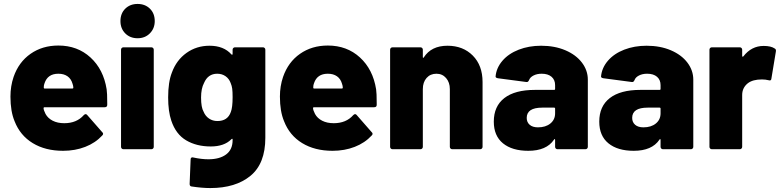

<svg xmlns="http://www.w3.org/2000/svg" viewBox="-20 -757 3967 974"><path d="M54 -142Q33 -192 33 -267Q33 -320 49 -367Q75 -442 135 -484Q195 -526 276 -526Q373 -526 439 -465.5Q505 -405 521 -304Q524 -286 524 -233V-225Q524 -213 511 -213H206Q201 -213 201 -208Q201 -199 211 -179Q223 -157 247.5 -144.5Q272 -132 306 -132Q369 -132 405 -173Q410 -178 414 -178Q419 -178 422 -174L499 -86Q503 -83 503 -78Q503 -74 499 -70Q464 -32 412.5 -12Q361 8 300 8Q210 8 146 -31Q82 -70 54 -142ZM206 -308H348Q352 -308 352 -312Q352 -321 348 -332Q341 -357 322.5 -370Q304 -383 276 -383Q222 -383 206 -335Q202 -326 202 -313Q202 -308 206 -308Z M594 -12V-505Q594 -510 597.5 -513.5Q601 -517 606 -517H748Q753 -517 756.5 -513.5Q760 -510 760 -505V-12Q760 -7 756.5 -3.5Q753 0 748 0H606Q601 0 597.5 -3.5Q594 -7 594 -12ZM678 -737Q716 -737 740.5 -713Q765 -689 765 -650Q765 -613 740.5 -588Q716 -563 678 -563Q640 -563 615.5 -587.5Q591 -612 591 -650Q591 -689 615.5 -713Q640 -737 678 -737Z M952 189Q942 188 942 176L947 52Q947 45 951 42.5Q955 40 961 42Q1002 51 1037 51Q1094 51 1127 26.5Q1160 2 1160 -46V-49Q1160 -53 1158 -53Q1156 -53 1153 -50Q1117 -14 1049 -14Q977 -14 924.5 -45Q872 -76 849 -145Q833 -192 833 -263Q833 -341 852 -389Q875 -452 926 -488.5Q977 -525 1043 -525Q1115 -525 1154 -481Q1156 -479 1158 -479.5Q1160 -480 1160 -483V-505Q1160 -510 1163.5 -513.5Q1167 -517 1172 -517H1314Q1319 -517 1322.5 -513.5Q1326 -510 1326 -505V-58Q1326 73 1250.5 135Q1175 197 1047 197Q1005 197 952 189ZM1013 -190Q1022 -168 1040.5 -155.5Q1059 -143 1083 -143Q1135 -143 1151 -189Q1160 -212 1160 -264Q1160 -292 1158 -307Q1156 -322 1150 -336Q1142 -358 1124 -370.5Q1106 -383 1082 -383Q1035 -383 1015 -336Q1000 -308 1000 -262Q1000 -212 1013 -190Z M1421 -142Q1400 -192 1400 -267Q1400 -320 1416 -367Q1442 -442 1502 -484Q1562 -526 1643 -526Q1740 -526 1806 -465.5Q1872 -405 1888 -304Q1891 -286 1891 -233V-225Q1891 -213 1878 -213H1573Q1568 -213 1568 -208Q1568 -199 1578 -179Q1590 -157 1614.5 -144.5Q1639 -132 1673 -132Q1736 -132 1772 -173Q1777 -178 1781 -178Q1786 -178 1789 -174L1866 -86Q1870 -83 1870 -78Q1870 -74 1866 -70Q1831 -32 1779.5 -12Q1728 8 1667 8Q1577 8 1513 -31Q1449 -70 1421 -142ZM1573 -308H1715Q1719 -308 1719 -312Q1719 -321 1715 -332Q1708 -357 1689.5 -370Q1671 -383 1643 -383Q1589 -383 1573 -335Q1569 -326 1569 -313Q1569 -308 1573 -308Z M1959 -12V-505Q1959 -510 1962.5 -513.5Q1966 -517 1971 -517H2113Q2118 -517 2121.5 -513.5Q2125 -510 2125 -505V-468Q2125 -464 2126.5 -463.5Q2128 -463 2130 -466Q2168 -525 2250 -525Q2329 -525 2378.5 -475Q2428 -425 2428 -341V-12Q2428 -7 2424.5 -3.5Q2421 0 2416 0H2274Q2269 0 2265.5 -3.5Q2262 -7 2262 -12V-305Q2262 -339 2243 -361Q2224 -383 2194 -383Q2163 -383 2144 -361.5Q2125 -340 2125 -305V-12Q2125 -7 2121.5 -3.5Q2118 0 2113 0H1971Q1966 0 1962.5 -3.5Q1959 -7 1959 -12Z M2485 -140Q2485 -218 2538.5 -259.5Q2592 -301 2694 -301H2791Q2796 -301 2796 -306V-325Q2796 -352 2778 -367.5Q2760 -383 2728 -383Q2704 -383 2686.5 -374Q2669 -365 2664 -351Q2659 -339 2650 -341L2506 -360Q2494 -362 2494 -369Q2498 -413 2529 -449Q2560 -485 2611.5 -505Q2663 -525 2725 -525Q2794 -525 2848 -502Q2902 -479 2932 -439.5Q2962 -400 2962 -353V-12Q2962 -7 2958.5 -3.5Q2955 0 2950 0H2808Q2803 0 2799.5 -3.5Q2796 -7 2796 -12V-47Q2796 -51 2794 -51.5Q2792 -52 2790 -48Q2752 8 2660 8Q2578 8 2531.5 -30Q2485 -68 2485 -140ZM2709 -111Q2748 -111 2772 -130.5Q2796 -150 2796 -182V-206Q2796 -211 2791 -211H2731Q2652 -211 2652 -159Q2652 -137 2667 -124Q2682 -111 2709 -111Z M3020 -140Q3020 -218 3073.5 -259.5Q3127 -301 3229 -301H3326Q3331 -301 3331 -306V-325Q3331 -352 3313 -367.5Q3295 -383 3263 -383Q3239 -383 3221.5 -374Q3204 -365 3199 -351Q3194 -339 3185 -341L3041 -360Q3029 -362 3029 -369Q3033 -413 3064 -449Q3095 -485 3146.5 -505Q3198 -525 3260 -525Q3329 -525 3383 -502Q3437 -479 3467 -439.5Q3497 -400 3497 -353V-12Q3497 -7 3493.5 -3.5Q3490 0 3485 0H3343Q3338 0 3334.5 -3.5Q3331 -7 3331 -12V-47Q3331 -51 3329 -51.5Q3327 -52 3325 -48Q3287 8 3195 8Q3113 8 3066.5 -30Q3020 -68 3020 -140ZM3244 -111Q3283 -111 3307 -130.5Q3331 -150 3331 -182V-206Q3331 -211 3326 -211H3266Q3187 -211 3187 -159Q3187 -137 3202 -124Q3217 -111 3244 -111Z M3579 -12V-505Q3579 -510 3582.5 -513.5Q3586 -517 3591 -517H3733Q3738 -517 3741.5 -513.5Q3745 -510 3745 -505V-473Q3745 -470 3747 -469.5Q3749 -469 3751 -471Q3792 -524 3854 -524Q3891 -524 3910 -511Q3918 -507 3916 -496L3893 -357Q3892 -346 3879 -350Q3863 -354 3845 -354Q3799 -354 3774 -335Q3745 -312 3745 -275V-12Q3745 -7 3741.5 -3.5Q3738 0 3733 0H3591Q3586 0 3582.5 -3.5Q3579 -7 3579 -12Z"/></svg>

Font: Barlow GEO ExtraBold
Style: Regular
Weight: 800
Designer: Jeremy Tribby
Foundry: Tribby Type
Version: Version 1.408